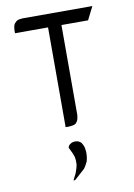

<svg xmlns="http://www.w3.org/2000/svg" viewBox="-94 -644 685 978"><g transform="rotate(-10 248.5 -155.0)"><path d="M42 -516.1V-532.2L43.9 -549.8L46.9 -559.1L50.8 -565.9L60.1 -575.2L67.9 -580.1L76.2 -582L92.8 -584H454.1L419.9 -516.1H282.2V-50.8L279.8 -34.2L276.9 -24.9L272.9 -17.1L265.1 -7.8L255.9 -3.9L248 -2L230 0H212.9V-516.1ZM205.1 273.9 222.2 240.2 231 213.9 234.9 196.8V175.8L232.9 158.2L225.1 137.2L210 106L210.9 102.1L215.8 92.8L222.2 87.9L230 83L233.9 82L243.2 80.1H252L261.2 82L265.1 83L272.9 87.9L278.8 92.8L284.2 102.1L290 115.2L292 125L293.9 141.1V155.8L292 173.8L288.1 190.9L276.9 211.9L273.9 216.8L268.1 225.1L213.9 273.9Z"/></g></svg>

Font: Petahja
Style: Regular
Weight: 400
Designer: T. Christopher White
Version: Version 1.1